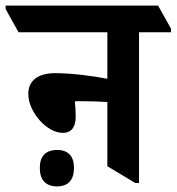

<svg xmlns="http://www.w3.org/2000/svg" viewBox="-76 -645 630 685"><path d="M148 -171C180 -171 194 -193 194 -228C194 -247 193 -267 191 -283C195 -284 199 -284 205 -284C244 -284 278 -283 307 -281V-52L407 8H420V-530H534V-543L488 -625H-56V-613L-10 -530H307V-364C256 -374 179 -384 121 -384C59 -384 25 -357 25 -310C25 -245 91 -171 148 -171ZM128 20C167 20 188 -3 188 -46C188 -88 167 -110 128 -110C87 -110 66 -88 66 -46C66 -3 87 20 128 20Z"/></svg>

Font: Noto Serif Devanagari Condensed
Style: Bold
Weight: 700
Width: 3
Designer: Universal Thirst, Indian Type Foundry and the Monotype Design Team
Foundry: Monotype Imaging Inc.
Version: Version 2.004